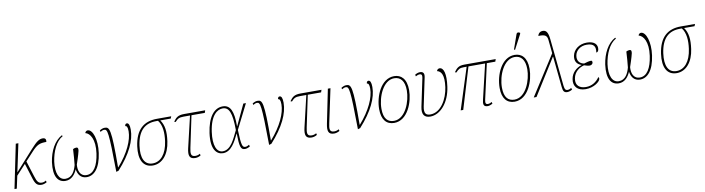

<svg xmlns="http://www.w3.org/2000/svg" viewBox="-30 -1555 8498 2315"><g transform="rotate(-10 4219.0 -397.0)"><path d="M12 0H40L73 -153L188 -277L245 -94C268 -19 290 6 345 6C359 6 384 1 408 -14L402 -35C384 -23 367 -19 352 -19C313 -19 294 -36 271 -113L211 -303L307 -407C374 -480 407 -493 489 -493C494 -520 488 -543 452 -543C409 -543 375 -519 303 -439L81 -192L154 -536H122Z M513 -242C489 -64 546 10 636 10C709 10 754 -45 780 -107C789 -46 822 10 896 10C986 10 1062 -68 1088 -252C1111 -413 1065 -544 1003 -544C988 -544 974 -533 970 -516C1026 -504 1084 -421 1060 -252C1039 -104 985 -15 899 -15C818 -15 797 -89 803 -159C811 -183 840 -267 852 -320C856 -344 855 -363 830 -363C818 -363 802 -358 791 -352C788 -282 782 -218 776 -159C757 -89 722 -15 640 -15C558 -15 523 -108 541 -242C559 -363 609 -480 695 -528L687 -540C593 -490 533 -375 513 -242Z M1148 -517 1153 -499C1170 -510 1186 -516 1200 -516C1241 -516 1252 -488 1257 9L1286 0C1445 -175 1517 -331 1517 -463C1517 -519 1505 -545 1482 -545C1468 -545 1459 -533 1459 -515C1476 -515 1488 -501 1488 -447C1488 -340 1421 -189 1290 -41H1287C1290 -518 1270 -539 1209 -539C1187 -539 1164 -528 1148 -517Z M1706 10C1822 10 1906 -92 1927 -246C1944 -365 1933 -445 1887 -510H2015L2025 -536H1852C1687 -536 1587 -449 1559 -252C1536 -88 1588 10 1706 10ZM1708 -15C1607 -15 1566 -104 1587 -255C1613 -436 1700 -510 1836 -510H1859C1908 -448 1914 -353 1900 -253C1879 -99 1805 -15 1708 -15Z M2225 10C2245 10 2270 4 2292 -10L2287 -31C2265 -18 2246 -15 2230 -15C2170 -15 2174 -58 2187 -122L2268 -506H2431L2441 -536H2184C2103 -536 2081 -508 2049 -465L2066 -459C2098 -494 2115 -506 2172 -506H2250L2160 -123C2138 -31 2155 10 2225 10Z M2565 11C2665 11 2719 -98 2765 -193H2767C2770 -31 2781 7 2834 7C2856 7 2879 -3 2896 -14L2889 -35C2875 -25 2858 -18 2842 -18C2806 -18 2795 -42 2788 -234L2940 -536H2908L2788 -280H2786C2787 -465 2749 -546 2656 -546C2549 -546 2472 -446 2445 -257C2417 -57 2487 11 2565 11ZM2565 -12C2491 -12 2451 -102 2474 -266C2503 -470 2589 -522 2652 -522C2729 -522 2763 -450 2764 -237C2715 -139 2667 -12 2565 -12Z M3019 -517 3024 -499C3041 -510 3057 -516 3071 -516C3112 -516 3123 -488 3128 9L3157 0C3316 -175 3388 -331 3388 -463C3388 -519 3376 -545 3353 -545C3339 -545 3330 -533 3330 -515C3347 -515 3359 -501 3359 -447C3359 -340 3292 -189 3161 -41H3158C3161 -518 3141 -539 3080 -539C3058 -539 3035 -528 3019 -517Z M3649 10C3669 10 3694 4 3716 -10L3711 -31C3689 -18 3670 -15 3654 -15C3594 -15 3598 -58 3611 -122L3692 -506H3855L3865 -536H3608C3527 -536 3505 -508 3473 -465L3490 -459C3522 -494 3539 -506 3596 -506H3674L3584 -123C3562 -31 3579 10 3649 10Z M3925 10C3945 10 3970 4 3992 -10L3987 -31C3965 -18 3946 -15 3930 -15C3870 -15 3873 -58 3887 -122L3975 -536H3943L3859 -123C3840 -31 3855 10 3925 10Z M4106 -517 4111 -499C4128 -510 4144 -516 4158 -516C4199 -516 4210 -488 4215 9L4244 0C4403 -175 4475 -331 4475 -463C4475 -519 4463 -545 4440 -545C4426 -545 4417 -533 4417 -515C4434 -515 4446 -501 4446 -447C4446 -340 4379 -189 4248 -41H4245C4248 -518 4228 -539 4167 -539C4145 -539 4122 -528 4106 -517Z M4660 10C4827 10 4905 -206 4905 -350C4905 -489 4839 -546 4755 -546C4593 -546 4509 -342 4509 -184C4509 -55 4566 10 4660 10ZM4662 -15C4588 -15 4537 -60 4537 -184C4537 -332 4618 -521 4751 -521C4828 -521 4877 -467 4877 -350C4877 -221 4805 -15 4662 -15Z M5102 10C5223 10 5339 -115 5366 -309C5388 -467 5361 -544 5311 -544C5300 -544 5282 -538 5276 -516C5326 -504 5361 -455 5341 -308C5321 -166 5237 -15 5107 -15C5056 -15 5027 -38 5044 -124L5116 -468C5125 -510 5115 -539 5071 -539C5051 -539 5030 -532 5009 -519L5014 -498C5036 -511 5049 -514 5061 -514C5085 -514 5095 -501 5088 -466L5016 -124C4997 -32 5030 10 5102 10Z M5475 0H5506L5659 -506H5863L5763 -84C5751 -35 5748 6 5805 6C5823 6 5842 0 5866 -14L5860 -35C5847 -27 5831 -19 5813 -19C5785 -19 5779 -35 5788 -77L5884 -506H5988L5998 -536H5614C5540 -536 5518 -508 5486 -465L5503 -459C5535 -494 5552 -506 5602 -506H5637Z M6247 -605 6341 -784 6343 -796C6327 -808 6305 -811 6297 -787L6235 -611ZM6135 10C6302 10 6380 -206 6380 -350C6380 -489 6315 -546 6230 -546C6068 -546 5984 -342 5984 -184C5984 -55 6041 10 6135 10ZM6137 -15C6063 -15 6012 -60 6012 -184C6012 -332 6093 -521 6227 -521C6303 -521 6352 -467 6352 -350C6352 -221 6280 -15 6137 -15Z M6369 0H6403L6681 -443H6685L6723 -67C6728 -13 6742 6 6780 6C6799 6 6821 -1 6841 -14L6834 -35C6822 -27 6805 -19 6788 -19C6765 -19 6753 -29 6747 -79L6688 -658C6678 -751 6653 -772 6614 -772C6583 -772 6559 -752 6553 -721C6643 -726 6660 -701 6665 -647L6681 -487Z M7005 10C7108 10 7181 -52 7186 -82C7189 -98 7184 -103 7178 -106C7141 -53 7087 -15 7012 -15C6939 -15 6882 -52 6898 -139C6912 -221 6977 -263 7034 -277C7065 -268 7077 -262 7102 -262C7120 -262 7138 -274 7140 -290C7143 -304 7138 -311 7130 -317C7103 -316 7073 -309 7039 -298C6989 -306 6951 -343 6963 -409C6973 -469 7029 -516 7107 -516C7196 -516 7219 -474 7206 -403C7219 -403 7232 -412 7236 -436C7245 -490 7212 -541 7113 -541C7021 -541 6948 -487 6934 -409C6923 -346 6949 -306 7004 -287V-285C6942 -265 6882 -216 6869 -138C6853 -50 6904 10 7005 10Z M7287 -242C7263 -64 7320 10 7410 10C7483 10 7528 -45 7554 -107C7563 -46 7596 10 7670 10C7760 10 7836 -68 7862 -252C7885 -413 7839 -544 7777 -544C7762 -544 7748 -533 7744 -516C7800 -504 7858 -421 7834 -252C7813 -104 7759 -15 7673 -15C7592 -15 7571 -89 7577 -159C7585 -183 7614 -267 7626 -320C7630 -344 7629 -363 7604 -363C7592 -363 7576 -358 7565 -352C7562 -282 7556 -218 7550 -159C7531 -89 7496 -15 7414 -15C7332 -15 7297 -108 7315 -242C7333 -363 7383 -480 7469 -528L7461 -540C7367 -490 7307 -375 7287 -242Z M8119 10C8235 10 8319 -92 8340 -246C8357 -365 8346 -445 8300 -510H8428L8438 -536H8265C8100 -536 8000 -449 7972 -252C7949 -88 8001 10 8119 10ZM8121 -15C8020 -15 7979 -104 8000 -255C8026 -436 8113 -510 8249 -510H8272C8321 -448 8327 -353 8313 -253C8292 -99 8218 -15 8121 -15Z"/></g></svg>

Font: Noto Serif SemiCondensed Thin
Style: Italic
Weight: 100
Width: 4
Italic angle: -12°
Designer: Monotype Design Team
Foundry: Monotype Imaging Inc.
Version: Version 2.013